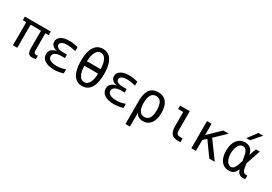

<svg xmlns="http://www.w3.org/2000/svg" viewBox="39 -1980 4738 3350"><g transform="rotate(30 2408.0 -304.5)"><path d="M577.1 6.8V-58.1L575.2 -57.6H573.2H570.3Q570.8 -57.6 563 -56.6Q552.2 -55.2 543 -55.2Q518.1 -55.2 506.3 -70.8Q499.5 -79.1 496.8 -91.1Q494.1 -103 494.1 -121.1V-464.8H563V-537.1H39.1V-464.8H108.9V0H196.8V-464.8H405.8V-130.9Q405.8 -85.9 411.4 -57.6Q417 -29.3 428.2 -13.2Q450.7 19 506.3 19Q524.4 19 543.2 15.9Q562 12.7 577.1 6.8Z M1121.6 -16.6V-101.1Q1043.9 -67.4 947.3 -67.4Q863.3 -67.4 818.6 -92.8Q773.9 -118.2 773.9 -163.1Q773.9 -207.5 814.9 -233.4Q856.4 -259.8 929.2 -259.8H1006.8V-330.1H925.8Q860.8 -330.1 825.2 -350.6Q789.6 -371.1 789.6 -405.3Q789.6 -439.9 826.4 -460.2Q863.3 -480.5 931.2 -480.5Q1002.9 -480.5 1101.6 -455.1V-536.6Q999 -560.1 921.9 -560.1Q819.3 -560.1 759.8 -521.5Q730.5 -502.4 715.3 -476.3Q700.2 -450.2 700.2 -418Q700.2 -371.1 731.4 -339.8Q762.7 -308.6 821.3 -296.4Q755.9 -284.2 721.7 -250Q684.6 -213.9 684.6 -156.7Q684.6 -118.2 701.7 -87.2Q718.8 -56.2 752 -34.7Q819.8 10.7 940.4 10.7Q985.4 10.7 1029.3 3.9Q1073.2 -2.9 1121.6 -16.6Z M1739.3 -358.4Q1739.3 -448.7 1723.9 -519Q1708.5 -589.4 1679.2 -636.7Q1619.1 -732.4 1504.9 -732.4Q1391.1 -732.4 1331.1 -636.7Q1271 -541 1271 -358.9Q1271 -176.3 1331.1 -81.5Q1391.1 14.2 1504.9 14.2Q1619.1 14.2 1679.2 -81.3Q1739.3 -176.8 1739.3 -358.4ZM1403.8 -585Q1439.5 -655.3 1504.9 -655.3Q1538.1 -655.3 1564 -637.2Q1589.8 -619.1 1606.9 -585Q1640.1 -519.5 1643.1 -404.3H1367.2Q1370.1 -518.6 1403.8 -585ZM1403.3 -134.3Q1370.1 -199.7 1367.2 -314.5H1643.1Q1640.1 -198.2 1606.9 -134.3Q1570.3 -63 1504.9 -63Q1471.7 -63 1446 -81.3Q1420.4 -99.6 1403.3 -134.3Z M2325.7 -16.6V-101.1Q2248 -67.4 2151.4 -67.4Q2067.4 -67.4 2022.7 -92.8Q1978 -118.2 1978 -163.1Q1978 -207.5 2019 -233.4Q2060.5 -259.8 2133.3 -259.8H2210.9V-330.1H2129.9Q2064.9 -330.1 2029.3 -350.6Q1993.7 -371.1 1993.7 -405.3Q1993.7 -439.9 2030.5 -460.2Q2067.4 -480.5 2135.3 -480.5Q2207 -480.5 2305.7 -455.1V-536.6Q2203.1 -560.1 2126 -560.1Q2023.4 -560.1 1963.9 -521.5Q1934.6 -502.4 1919.4 -476.3Q1904.3 -450.2 1904.3 -418Q1904.3 -371.1 1935.5 -339.8Q1966.8 -308.6 2025.4 -296.4Q1960 -284.2 1925.8 -250Q1888.7 -213.9 1888.7 -156.7Q1888.7 -118.2 1905.8 -87.2Q1922.9 -56.2 1956.1 -34.7Q2023.9 10.7 2144.5 10.7Q2189.5 10.7 2233.4 3.9Q2277.3 -2.9 2325.7 -16.6Z M2586.4 208V-68.8Q2630.9 14.2 2733.4 14.2Q2781.7 14.2 2820.8 -5.4Q2859.9 -24.9 2887.7 -62Q2915.5 -99.1 2929.9 -152.8Q2944.3 -206.5 2944.3 -274.4Q2944.3 -409.2 2887.7 -483.4Q2859.4 -521 2816.4 -540.5Q2773.4 -560.1 2717.3 -560.1Q2610.8 -560.1 2555.2 -489.3Q2496.1 -413.6 2496.1 -263.7V208ZM2586.4 -272.9Q2586.4 -377.4 2619.9 -430.7Q2653.3 -483.9 2719.2 -483.9Q2850.1 -483.9 2850.1 -272.9Q2850.1 -62 2719.2 -62Q2653.3 -62 2619.9 -115.2Q2586.4 -168.5 2586.4 -272.9Z M3486.3 3.9V-72.3H3442.9Q3415.5 -72.3 3399.2 -77.4Q3382.8 -82.5 3373 -95.2Q3363.3 -107.9 3359.6 -130.1Q3356 -152.3 3356 -189V-546.9H3161.6V-477.1H3264.2V-194.3Q3264.2 -143.6 3274.2 -105Q3284.2 -66.4 3304.2 -43Q3344.2 3.9 3432.1 3.9Z M3795.9 0V-219.2L3862.8 -282.2L4064.9 0H4174.8L3925.8 -340.8L4141.1 -546.9H4031.7L3795.9 -319.8V-546.9H3703.1V0Z M4521.5 -633.3 4680.2 -816.9H4583.5L4446.3 -633.3ZM4562 -20Q4579.1 -34.7 4592.3 -55.4Q4605.5 -76.2 4617.7 -104.5Q4627 -59.1 4656.7 -30.8Q4688.5 0 4732.9 0H4786.6V-76.2H4743.7Q4729 -76.2 4709.5 -98.1Q4700.7 -107.9 4694.6 -120.1Q4688.5 -132.3 4686.5 -143.6L4667 -250.5L4767.1 -546.9H4687L4638.7 -403.8Q4624.5 -481 4580.1 -520.5Q4535.6 -559.1 4468.3 -559.1Q4423.3 -559.1 4383.8 -541.5Q4344.2 -523.9 4314.5 -489.3Q4283.2 -452.6 4265.9 -397.5Q4248.5 -342.3 4248.5 -269.5Q4248.5 -203.1 4263.2 -150.9Q4277.8 -98.6 4306.2 -62Q4334 -25.4 4373.5 -6.6Q4413.1 12.2 4462.4 12.2Q4524.4 12.2 4562 -20ZM4380.4 -113.8Q4363.3 -140.6 4353.3 -179.4Q4343.3 -218.3 4343.3 -267.1Q4343.3 -314.9 4352.8 -356.9Q4362.3 -398.9 4380.9 -429.2Q4397.9 -456.5 4419.7 -470.2Q4441.4 -483.9 4465.8 -483.9Q4501 -483.9 4526.9 -457.5Q4556.2 -426.8 4566.9 -367.2L4588.4 -254.4L4558.6 -166Q4541 -114.3 4516.4 -88.1Q4491.7 -62 4460.4 -62Q4438.5 -62 4417.5 -75.2Q4396.5 -88.4 4380.4 -113.8Z"/></g></svg>

Font: Hack Dev
Style: Regular
Weight: 400
Designer: Christopher Simpkins
Foundry: Christopher Simpkins
Version: Version 2.0315